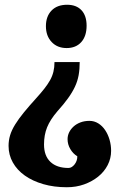

<svg xmlns="http://www.w3.org/2000/svg" viewBox="-20 -597 512 807"><path d="M315 -336H209Q209 -314 204.5 -295.5Q200 -277 190.5 -260Q181 -243 166.5 -224.5Q152 -206 132 -184Q102 -151 80 -124Q58 -97 43.5 -73.5Q29 -50 22.5 -28.5Q16 -7 16 16Q16 54 34 86Q52 118 84.5 141Q117 164 162 177Q207 190 261 190Q300 190 333.5 178Q367 166 392.5 145.5Q418 125 432.5 97Q447 69 447 37Q447 13 440.5 -9.5Q434 -32 422 -50Q410 -68 393 -78.5Q376 -89 356 -89Q335 -89 318 -82.5Q301 -76 289 -65Q277 -54 270.5 -40.5Q264 -27 264 -12Q264 10 275.5 29.5Q287 49 305 60Q305 70 302 78.5Q299 87 293.5 94Q288 101 281.5 105Q275 109 268 109Q219 109 192 83.5Q165 58 165 10Q165 -30 178 -62Q191 -94 221 -129Q248 -159 266 -184Q284 -209 295 -232.5Q306 -256 310.5 -281Q315 -306 315 -336ZM173 -487Q173 -446 197 -420.5Q221 -395 260 -395Q299 -395 321.5 -420Q344 -445 344 -489Q344 -531 322.5 -554Q301 -577 262 -577Q220 -577 196.5 -552.5Q173 -528 173 -487Z"/></svg>

Font: GradeGX
Style: Regular
Weight: 100
Width: 1
Designer: Adam Twardoch
Foundry: Adam Twardoch
Version: Version 2.002; DEVELOPMENT